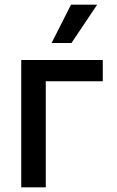

<svg xmlns="http://www.w3.org/2000/svg" viewBox="-20 -802 501 822"><path d="M176 -454V0H71V-545H420V-454ZM396 -782 286 -618H201L284 -782Z"/></svg>

Font: Sinter Medium
Style: Regular
Weight: 500
Foundry: Adobe & rsms
Version: Version 1.000